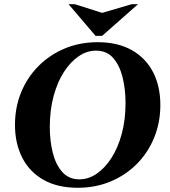

<svg xmlns="http://www.w3.org/2000/svg" viewBox="-20 -880 804 910"><path d="M443 -680Q538 -680 604.5 -642.5Q671 -605 705.5 -538Q740 -471 740 -382Q740 -300 711 -228.5Q682 -157 629 -103.5Q576 -50 504.5 -20Q433 10 348 10Q253 10 186.5 -27.5Q120 -65 85.5 -132.5Q51 -200 51 -288Q51 -371 80 -442Q109 -513 162 -566.5Q215 -620 286.5 -650Q358 -680 443 -680ZM356 -30Q399 -30 438 -56.5Q477 -83 508 -131Q539 -179 557 -245.5Q575 -312 575 -392Q575 -457 561 -513.5Q547 -570 516.5 -605Q486 -640 435 -640Q392 -640 353 -613.5Q314 -587 283 -539Q252 -491 234 -424.5Q216 -358 216 -278Q216 -213 230 -156.5Q244 -100 275 -65Q306 -30 356 -30ZM604 -860H634L464 -710H433L305 -860H335L464 -819Z"/></svg>

Font: Brygada 1918
Style: Bold Italic
Weight: 700
Italic angle: -8°
Designer: Mateusz Machalski | Borys Kosmynka | Przemek Hoffer
Foundry: NIEPODLEGLA 2018
Version: Version 3.006